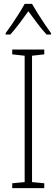

<svg xmlns="http://www.w3.org/2000/svg" viewBox="-20 -1020 291 989"><path d="M208 -51H43V-76L107 -82V-733L43 -740V-765H208V-740L145 -733V-82L208 -76ZM145 -1000Q158 -977 176.5 -947.5Q195 -918 213.5 -891Q232 -864 243 -849V-842H220Q197 -867 172 -900Q147 -933 126 -962Q106 -934 80.5 -900Q55 -866 33 -842H9V-849Q23 -868 41.5 -895Q60 -922 77.5 -950Q95 -978 107 -1000Z"/></svg>

Font: Noto Sans Tamil UI Condensed ExtraLight
Style: Regular
Weight: 200
Width: 3
Designer: Jelle Bosma - Monotype Design Team
Foundry: Monotype Imaging Inc.
Version: Version 2.004; ttfautohint (v1.8.4.7-5d5b)